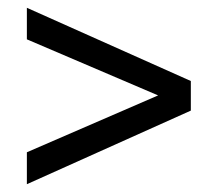

<svg xmlns="http://www.w3.org/2000/svg" viewBox="-20 -587 567 493"><path d="M470 -303 49 -114V-196L386 -342L49 -486V-567L470 -379Z"/></svg>

Font: Hind Madurai
Style: Regular
Weight: 400
Designer: Jyotish Sonowal
Foundry: Indian Type Foundry
Version: Version 0.702;PS 1.0;hotconv 1.0.81;makeotf.lib2.5.63406